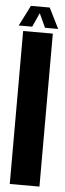

<svg xmlns="http://www.w3.org/2000/svg" viewBox="-68 -816 285 844"><g transform="rotate(5 75.0 -394.0)"><path d="M9 0H140V-675H9ZM-12.5 -697.5H47L75 -759.5L103.5 -697.5H161.5L116.5 -788H33.5Z"/></g></svg>

Font: Anybody UltraCondensed
Style: Bold
Weight: 700
Width: 1
Version: Version 1.113;gftools[0.9.25]